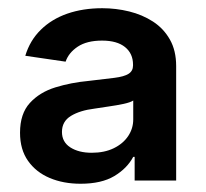

<svg xmlns="http://www.w3.org/2000/svg" viewBox="-20 -760 497 463"><path d="M174.3 -316.9Q132.8 -316.9 99.9 -330.8Q66.9 -344.7 47.6 -372.1Q28.3 -399.4 28.3 -439.9Q28.3 -485.8 52 -511.7Q75.7 -537.6 113.5 -549.3Q151.4 -561 193.8 -564.9Q232.4 -569.3 255.9 -572.3Q279.3 -575.2 290 -582Q300.8 -588.9 300.8 -602.1V-604Q300.8 -630.9 281.5 -646.5Q262.2 -662.1 226.1 -662.1Q189.5 -662.1 167.5 -647.5Q145.5 -632.8 138.2 -611.3L41 -625.5Q52.2 -662.6 78.4 -688.2Q104.5 -713.9 142.3 -727.1Q180.2 -740.2 226.6 -740.2Q259.8 -740.2 291.5 -732.4Q323.2 -724.6 348.9 -708Q374.5 -691.4 389.6 -664.8Q404.8 -638.2 404.8 -600.6V-324.7H304.7V-381.8H301.3Q286.6 -354 255.6 -335.4Q224.6 -316.9 174.3 -316.9ZM201.2 -391.6Q231.9 -391.6 254.4 -402.6Q276.9 -413.6 289.1 -431.9Q301.3 -450.2 301.3 -472.2V-517.6Q294.9 -513.2 278.1 -509.5Q261.2 -505.9 241.9 -503.2Q222.7 -500.5 207.5 -498Q172.9 -493.7 151.1 -480.5Q129.4 -467.3 129.4 -441.9Q129.4 -417.5 149.7 -404.5Q169.9 -391.6 201.2 -391.6Z"/></svg>

Font: Inter 17pt SemiBold
Style: Regular
Weight: 600
Version: Version 4.001;git-66647c0bb